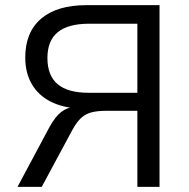

<svg xmlns="http://www.w3.org/2000/svg" viewBox="-20 -725 735 745"><path d="M48 0 172 -232Q194 -272 217.5 -290.5Q241 -309 273 -311L291 -312L287 -304Q223 -307 176 -331Q129 -355 103.5 -398.5Q78 -442 78 -502Q78 -600 139.5 -652.5Q201 -705 315 -705H599V0H513V-295H390Q358 -295 335 -289Q312 -283 295 -267.5Q278 -252 262 -223L142 0ZM324 -365H513V-633H326Q244 -633 204 -600Q164 -567 164 -500Q164 -432 203.5 -398.5Q243 -365 324 -365Z"/></svg>

Font: Nunito Sans 10pt
Style: Regular
Weight: 400
Designer: Vernon Adams
Foundry: Vernon Adams
Version: Version 3.101;gftools[0.9.27]